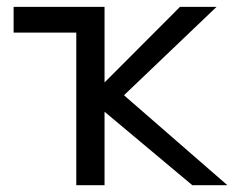

<svg xmlns="http://www.w3.org/2000/svg" viewBox="-20 -544 698 564"><path d="M204.1 -448.2H20V-523.9H287.1V-301.8L508.8 -523.9H616.2L344.2 -264.2L647.9 0H544.9L287.1 -215.8V0H204.1Z"/></svg>

Font: Miedinger*
Style: Book
Weight: 400
Version: Version 001.000